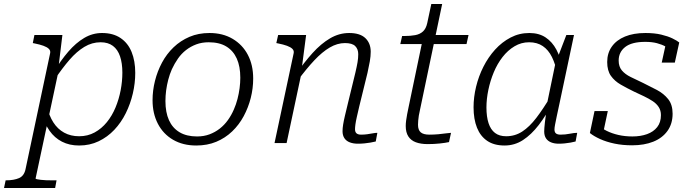

<svg xmlns="http://www.w3.org/2000/svg" viewBox="-90 -711 3427 954"><path d="M-70 223 -62 185H-60Q-21 185 4.5 174Q30 163 37 129L159 -446Q162 -459 153 -468Q144 -477 126 -483.5Q108 -490 83 -495L73 -497L81 -537H220L201 -380L205 -378L87 175Q86 178 93.5 179.5Q101 181 112.5 182.5Q124 184 138 184.5Q152 185 166 185H191L184 223ZM118 -145 144 -180Q154 -136 175 -103Q196 -70 228.5 -52Q261 -34 303 -34Q346 -34 380.5 -53Q415 -72 441 -104Q467 -136 484 -177Q501 -218 509.5 -262.5Q518 -307 518 -350Q518 -397 506.5 -431Q495 -465 471 -483Q447 -501 410 -501Q367 -501 329 -478Q291 -455 255.5 -414Q220 -373 183 -318L176 -352Q212 -411 249.5 -454.5Q287 -498 328.5 -522.5Q370 -547 417 -547Q472 -547 509 -522Q546 -497 564 -452.5Q582 -408 582 -349Q582 -298 570 -246.5Q558 -195 535 -148.5Q512 -102 478 -66Q444 -30 400 -9Q356 12 303 12Q255 12 218 -7Q181 -26 156 -61.5Q131 -97 118 -145Z M1072 -167Q1083 -192 1090 -219Q1097 -246 1100.5 -273Q1104 -300 1104 -325Q1104 -381 1086.5 -420Q1069 -459 1034.5 -480Q1000 -501 947 -501Q913 -501 885 -490.5Q857 -480 834 -462Q811 -444 794 -419.5Q777 -395 764 -367Q753 -342 746 -315Q739 -288 735.5 -261.5Q732 -235 732 -209Q732 -153 749.5 -114Q767 -75 802 -54Q837 -33 889 -33Q923 -33 951 -43.5Q979 -54 1002 -72Q1025 -90 1042.5 -114.5Q1060 -139 1072 -167ZM668 -213Q668 -261 680 -309Q692 -357 715 -400Q738 -443 772.5 -476Q807 -509 851.5 -528Q896 -547 951 -547Q1017 -547 1066 -518Q1115 -489 1141.5 -438.5Q1168 -388 1168 -321Q1168 -272 1156 -224.5Q1144 -177 1121 -134Q1098 -91 1063.5 -58Q1029 -25 984.5 -6.5Q940 12 885 12Q819 12 770 -16.5Q721 -45 694.5 -96Q668 -147 668 -213Z M1274 0H1334L1412 -367L1410 -376L1431 -537H1292L1283 -497L1293 -495Q1318 -490 1336 -483.5Q1354 -477 1363 -468Q1372 -459 1369 -446ZM1695 -182 1736 -349Q1743 -380 1747.5 -406Q1752 -432 1752 -454Q1752 -496 1725.5 -521.5Q1699 -547 1645 -547Q1595 -547 1550 -520.5Q1505 -494 1463 -447.5Q1421 -401 1379 -340L1390 -312Q1433 -370 1472 -411.5Q1511 -453 1548.5 -475Q1586 -497 1624 -497Q1660 -497 1675 -482Q1690 -467 1690 -442Q1690 -422 1686.5 -401.5Q1683 -381 1676 -351L1639 -199Q1630 -162 1624 -136.5Q1618 -111 1615 -92.5Q1612 -74 1612 -59Q1612 -38 1621.5 -24Q1631 -10 1648.5 -3.5Q1666 3 1688 3Q1705 3 1720.5 1.5Q1736 0 1750.5 -2.5Q1765 -5 1777 -8L1785 -51Q1775 -51 1762 -48.5Q1749 -46 1734.5 -44Q1720 -42 1704 -42Q1689 -42 1681.5 -48.5Q1674 -55 1674 -69Q1674 -78 1676 -93Q1678 -108 1683 -130Q1688 -152 1695 -182Z M2035 5Q2001 5 1976.5 -4Q1952 -13 1939 -33Q1926 -53 1926 -85Q1926 -98 1928 -112.5Q1930 -127 1933 -143.5Q1936 -160 1940 -178L2012 -523L2047 -537H2238L2228 -492H1899L1908 -532H1917Q1950 -532 1973.5 -536.5Q1997 -541 2012 -555Q2027 -569 2033 -597L2053 -691H2107L1997 -166Q1993 -150 1991 -136.5Q1989 -123 1988 -112Q1987 -101 1987 -91Q1987 -65 2000.5 -53.5Q2014 -42 2043 -42Q2066 -42 2088 -44Q2110 -46 2127 -48.5Q2144 -51 2151 -51L2141 -5Q2123 -1 2094.5 2Q2066 5 2035 5Z M2704 -376 2680 -342Q2670 -392 2652.5 -427.5Q2635 -463 2607 -482Q2579 -501 2539 -501Q2500 -501 2466.5 -481Q2433 -461 2407 -427.5Q2381 -394 2363.5 -352Q2346 -310 2336.5 -264.5Q2327 -219 2327 -177Q2327 -131 2337.5 -99Q2348 -67 2369.5 -50.5Q2391 -34 2425 -34Q2469 -34 2505 -57.5Q2541 -81 2575 -125.5Q2609 -170 2646 -232L2656 -201Q2624 -138 2587 -90Q2550 -42 2508.5 -15Q2467 12 2417 12Q2365 12 2331 -11Q2297 -34 2280 -76.5Q2263 -119 2263 -178Q2263 -228 2275.5 -280Q2288 -332 2312 -379.5Q2336 -427 2370 -464.5Q2404 -502 2447 -524.5Q2490 -547 2540 -547Q2588 -547 2621 -525Q2654 -503 2674.5 -464.5Q2695 -426 2704 -376ZM2762 -537 2690 -197Q2682 -160 2676.5 -134Q2671 -108 2668 -92Q2665 -76 2665 -68Q2665 -54 2672.5 -48Q2680 -42 2695 -42Q2719 -42 2741 -46.5Q2763 -51 2778 -51L2770 -8Q2759 -5 2745 -2.5Q2731 0 2716 1.5Q2701 3 2686 3Q2665 3 2648.5 -3.5Q2632 -10 2623 -23.5Q2614 -37 2614 -58Q2614 -72 2617.5 -103Q2621 -134 2626 -169L2623 -171L2671 -403L2676 -412L2724 -537Z M3051 11Q3003 11 2963 2.5Q2923 -6 2892 -20Q2861 -34 2841 -50L2864 -159H2930L2903 -32Q2891 -40 2885 -50Q2879 -60 2879 -71Q2879 -82 2882 -91Q2898 -74 2924 -61Q2950 -48 2982.5 -40.5Q3015 -33 3052 -33Q3093 -33 3125 -44.5Q3157 -56 3175.5 -79.5Q3194 -103 3194 -139Q3194 -162 3183 -179Q3172 -196 3153 -208.5Q3134 -221 3110 -232.5Q3086 -244 3060 -256Q3025 -273 2994.5 -290.5Q2964 -308 2945.5 -334Q2927 -360 2927 -403Q2927 -447 2950 -479.5Q2973 -512 3015.5 -529.5Q3058 -547 3117 -547Q3162 -547 3195.5 -539Q3229 -531 3251.5 -520Q3274 -509 3285 -500L3263 -400H3198L3219 -496Q3226 -494 3232 -488Q3238 -482 3242.5 -473.5Q3247 -465 3247 -455Q3236 -469 3217.5 -479.5Q3199 -490 3174 -496.5Q3149 -503 3116 -503Q3049 -503 3016.5 -477.5Q2984 -452 2984 -410Q2984 -380 3000 -361Q3016 -342 3043.5 -328.5Q3071 -315 3105 -299Q3140 -282 3174 -264Q3208 -246 3230 -218.5Q3252 -191 3252 -146Q3252 -96 3226.5 -60.5Q3201 -25 3156 -7Q3111 11 3051 11Z"/></svg>

Font: Roboto Serif ExtraLight
Style: Italic
Weight: 250
Italic angle: -10°
Designer: Greg Gazdowicz
Foundry: Commercial Type
Version: Version 1.008